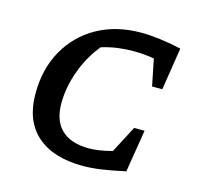

<svg xmlns="http://www.w3.org/2000/svg" viewBox="-85 -627 754 726"><g transform="rotate(15 292.0 -264.0)"><path d="M298 8Q182 8 118.5 -48Q55 -104 55 -210Q55 -307 96.5 -380.5Q138 -454 211.5 -495Q285 -536 383 -536Q415 -536 455.5 -531Q496 -526 540 -516L514 -350H474L453 -454Q414 -461 371 -461Q341 -461 311 -457Q281 -453 248 -443Q207 -394 183 -328.5Q159 -263 159 -200Q159 -132 196 -97Q233 -62 304 -62Q341 -62 394 -76L449 -181H490L463 -15Q408 -3 369.5 2.5Q331 8 298 8Z"/></g></svg>

Font: Piazzolla SC Medium
Style: Italic
Weight: 500
Italic angle: -11.3°
Designer: Juan Pablo del Peral
Foundry: Huerta Tipografica
Version: Version 1.330